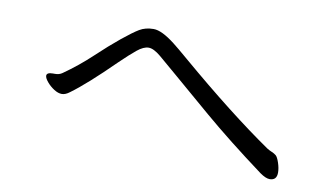

<svg xmlns="http://www.w3.org/2000/svg" viewBox="-52 -639 1105 639"><g transform="rotate(10 500.0 -319.5)"><path d="M96 -317Q96 -328 117 -328H124Q138 -328 148 -335Q198 -370 241 -410.5Q284 -451 319 -479.5Q354 -508 374 -520Q394 -532 421.5 -532Q449 -532 494 -497Q512 -483 547 -453Q725 -301 863 -206Q871 -201 879.5 -197.5Q888 -194 894 -189Q900 -184 906 -166Q912 -148 912 -133Q912 -107 888 -107Q875 -107 855 -121Q735 -210 649 -283.5Q563 -357 522.5 -392Q482 -427 457.5 -447.5Q433 -468 416 -468Q399 -468 377.5 -450.5Q356 -433 324 -402Q236 -315 184 -277Q170 -266 157.5 -266Q145 -266 131 -275Q117 -284 106.5 -296.5Q96 -309 96 -317Z"/></g></svg>

Font: ToneOZ-Pinyin-WenKai-Regular
Style: Regular
Weight: 400
Designer: Fontworks Inc.
Foundry: ToneOZ
Version: Version 0.240331